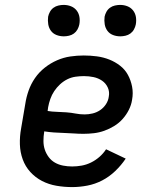

<svg xmlns="http://www.w3.org/2000/svg" viewBox="-20 -754 640 782"><path d="M274 8Q241 8 209.5 2.5Q178 -3 151 -17Q124 -31 103.5 -53.5Q83 -76 72.5 -105Q62 -134 61 -166Q60 -198 66 -231L83 -331Q87 -358 96.5 -385Q106 -412 122.5 -436Q139 -460 162.5 -478.5Q186 -497 212.5 -508.5Q239 -520 266.5 -524Q294 -528 321 -528Q348 -528 374.5 -524.5Q401 -521 425 -511.5Q449 -502 469 -486.5Q489 -471 501 -449Q513 -427 518 -401Q523 -375 518 -348Q515 -327 505 -307Q495 -287 480 -270Q465 -253 445.5 -241Q426 -229 405 -221.5Q384 -214 362.5 -211.5Q341 -209 320 -209Q300 -209 280 -210.5Q260 -212 240 -212.5Q220 -213 199.5 -214.5Q179 -216 160 -219V-217Q157 -199 157 -180Q157 -161 162.5 -144.5Q168 -128 178.5 -114Q189 -100 204 -91.5Q219 -83 237 -79.5Q255 -76 274 -76Q293 -76 312.5 -79.5Q332 -83 350.5 -92Q369 -101 385 -115Q401 -129 412 -146L492 -108Q474 -81 449.5 -57.5Q425 -34 396 -19Q367 -4 335.5 2Q304 8 274 8ZM325 -288Q341 -288 357.5 -292Q374 -296 388 -305.5Q402 -315 411.5 -329.5Q421 -344 423 -360Q427 -380 419 -397.5Q411 -415 395.5 -425.5Q380 -436 361 -440Q342 -444 322 -444Q305 -444 287.5 -441.5Q270 -439 254 -431Q238 -423 224.5 -410.5Q211 -398 201 -383Q191 -368 185 -351Q179 -334 176 -317L174 -302Q192 -299 211.5 -298.5Q231 -298 250.5 -296.5Q270 -295 288 -291.5Q306 -288 325 -288ZM470 -606Q454 -606 440 -611.5Q426 -617 417.5 -628.5Q409 -640 406.5 -655Q404 -670 406 -686Q408 -696 413.5 -706Q419 -716 428 -722.5Q437 -729 448 -731.5Q459 -734 469 -734Q485 -734 499 -728.5Q513 -723 522 -711.5Q531 -700 533.5 -685Q536 -670 533 -654Q531 -644 525.5 -634Q520 -624 511 -617.5Q502 -611 491 -608.5Q480 -606 470 -606ZM240 -606Q224 -606 210 -611.5Q196 -617 187.5 -628.5Q179 -640 176.5 -655Q174 -670 176 -686Q178 -696 183.5 -706Q189 -716 198 -722.5Q207 -729 218 -731.5Q229 -734 239 -734Q255 -734 269 -728.5Q283 -723 292 -711.5Q301 -700 303.5 -685Q306 -670 303 -654Q301 -644 295.5 -634Q290 -624 281 -617.5Q272 -611 261 -608.5Q250 -606 240 -606Z"/></svg>

Font: Iosevka Etoile Medium
Style: Italic
Weight: 500
Italic angle: -9°
Designer: Belleve Invis
Foundry: Belleve Invis
Version: Version 22.1.2; ttfautohint (v1.8.4)